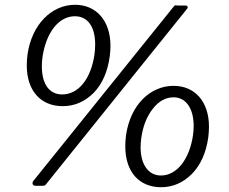

<svg xmlns="http://www.w3.org/2000/svg" viewBox="-20 -773 956 803"><path d="M294 -753C196 -753 113 -671 95 -545C93 -529 92 -514 92 -499C92 -394 150 -329 242 -329C292 -329 335 -348 372 -385C408 -422 430 -473 439 -537C441 -552 442 -567 442 -581C442 -686 383 -753 294 -753ZM763 -737C765 -739 765 -741 765 -743C765 -746 763 -750 755 -750H722C719 -750 715 -751 715 -751C712 -751 709 -749 706 -745L120 -17C117 -14 116 -11 116 -6C116 -1 120 4 128 4H154C165 4 168 4 173 -3ZM240 -378C185 -378 155 -423 155 -496C155 -509 156 -522 158 -536C173 -636 225 -705 293 -705C348 -705 378 -660 378 -587C378 -574 377 -559 375 -544C360 -444 309 -378 240 -378ZM706 -414C608 -414 525 -334 507 -207C505 -191 504 -176 504 -161C504 -54 562 10 654 10C703 10 746 -9 783 -46C819 -83 842 -134 851 -198C853 -214 854 -229 854 -243C854 -348 795 -414 706 -414ZM653 -39C600 -39 568 -86 568 -157C568 -170 569 -183 571 -197C578 -246 594 -286 619 -318C644 -350 673 -366 706 -366C758 -366 790 -319 790 -246C790 -233 789 -220 787 -206C772 -107 720 -39 653 -39Z"/></svg>

Font: Libre Franklin
Style: Italic
Weight: 400
Italic angle: -8°
Designer: Pablo Impallari, Rodrigo Fuenzalida
Foundry: Impallari Type
Version: Version 1.002; ttfautohint (v1.5)